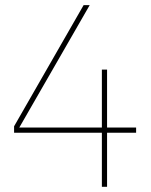

<svg xmlns="http://www.w3.org/2000/svg" viewBox="-20 -719 583 739"><path d="M372.1 -228V-451.2H392.1V-228H503.9V-208H392.1V0H372.1V-208H34.2V-232.9L301.8 -699.2H325.2L54.2 -228Z"/></svg>

Font: Montserrat-Hairline
Style: Regular
Weight: 250
Designer: Julieta Ulanovsky
Foundry: Julieta Ulanovsky
Version: Version 1.000;PS 002.000;hotconv 1.0.70;makeotf.lib2.5.58329